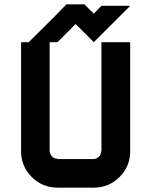

<svg xmlns="http://www.w3.org/2000/svg" viewBox="-20 -860 697 880"><path d="M410 -130.8Q423.3 -132.5 433.3 -141.7Q443.3 -150.8 443.3 -166.7H445V-666.7H576.7V-166.7Q576.7 -97.5 527.9 -48.8Q479.2 0 410 0H243.3Q174.2 0 125.4 -48.8Q76.7 -97.5 76.7 -166.7V-666.7H111.7Q130.8 -685.8 166.2 -720.8Q201.7 -755.8 230.4 -784.6Q259.2 -813.3 284.2 -840H366.7L410 -797.5L445 -833.3H576.7L410 -666.7L326.7 -750L243.3 -666.7H207.5V-166.7Q209.2 -153.3 218.3 -142.9Q227.5 -132.5 243.3 -132.5V-130.8Z"/></svg>

Font: 0xA000-Squareish
Style: Squareish-Bold
Weight: 700
Version: Version 0.1